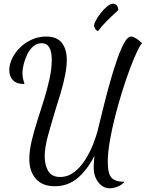

<svg xmlns="http://www.w3.org/2000/svg" viewBox="-20 -916 786 1035"><path d="M572 99Q535 99 510 66.5Q485 34 485 -11Q485 -21 486 -38Q487 -55 489 -76Q453 -4 400.5 42Q348 88 275 88Q209 88 173.5 48Q138 8 138 -59Q138 -101 150 -153.5Q162 -206 180.5 -263Q199 -320 217 -378Q235 -436 247 -491Q259 -546 259 -593Q259 -683 205 -683Q178 -683 158.5 -665.5Q139 -648 126.5 -622Q114 -596 107.5 -569Q101 -542 101 -522Q101 -507 104.5 -491Q108 -475 112 -463Q68 -463 49 -484.5Q30 -506 30 -537Q30 -568 45 -600Q60 -632 87.5 -659Q115 -686 151 -702.5Q187 -719 229 -719Q287 -719 313.5 -685Q340 -651 340 -593Q340 -556 331 -511Q322 -466 308 -418Q294 -370 279 -324Q255 -245 238 -182.5Q221 -120 221 -72Q221 -26 240 6Q259 38 304 38Q345 38 379 12.5Q413 -13 439 -54Q465 -95 483 -141Q501 -187 510 -226Q524 -285 541 -352.5Q558 -420 576.5 -485Q595 -550 614 -603Q633 -656 651 -687.5Q669 -719 687 -719Q696 -719 712.5 -709.5Q729 -700 746 -683Q737 -676 720 -640.5Q703 -605 682 -549.5Q661 -494 640 -427Q619 -360 601 -290Q583 -220 572 -156Q561 -92 561 -43Q561 21 581.5 42.5Q602 64 651 64Q637 81 614 90Q591 99 572 99ZM508 -748Q497 -753 492 -763.5Q487 -774 487 -779Q487 -787 497 -806Q507 -825 523 -845.5Q539 -866 557 -881Q575 -896 590 -896Q600 -896 608 -888.5Q616 -881 618 -862Q582 -829 555.5 -802.5Q529 -776 508 -748Z"/></svg>

Font: Dancing Script SemiBold
Style: Regular
Weight: 600
Designer: Pablo Impallari
Foundry: Pablo Impallari
Version: Version 2.001